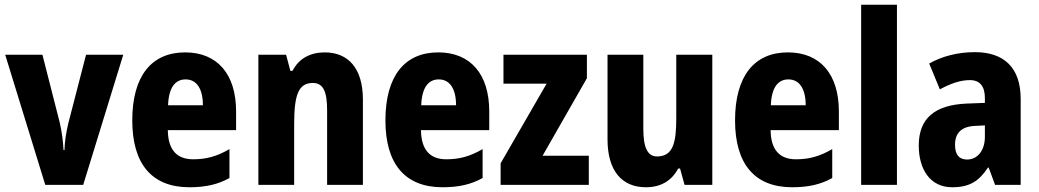

<svg xmlns="http://www.w3.org/2000/svg" viewBox="-20 -780 4385 810"><path d="M171 0H331L500 -549H343L268 -259C258 -217 253 -181 252 -147H248C246 -186 241 -223 232 -263L159 -549H2Z M761 -559C619 -559 538 -459 538 -272C538 -89 620 10 779 10C847 10 900 -2 948 -29V-151C895 -120 850 -108 795 -108C725 -108 689 -149 688 -231H976V-310C976 -467 897 -559 761 -559ZM763 -445C810 -445 836 -405 836 -336H689C692 -415 722 -445 763 -445Z M1350 -559C1290 -559 1241 -534 1214 -481H1205L1187 -549H1070V0H1221V-256C1221 -380 1239 -430 1300 -430C1345 -430 1360 -391 1360 -315V0H1511V-360C1511 -492 1449 -559 1350 -559Z M1829 -559C1687 -559 1606 -459 1606 -272C1606 -89 1688 10 1847 10C1915 10 1968 -2 2016 -29V-151C1963 -120 1918 -108 1863 -108C1793 -108 1757 -149 1756 -231H2044V-310C2044 -467 1965 -559 1829 -559ZM1831 -445C1878 -445 1904 -405 1904 -336H1757C1760 -415 1790 -445 1831 -445Z M2464 0V-123H2269L2456 -450V-549H2104V-427H2286L2092 -91V0Z M2985 -549H2833V-281C2833 -179 2820 -120 2752 -120C2711 -120 2694 -159 2694 -237V-549H2543V-192C2543 -60 2603 10 2705 10C2766 10 2813 -16 2841 -69H2849L2868 0H2985Z M3304 -559C3162 -559 3081 -459 3081 -272C3081 -89 3163 10 3322 10C3390 10 3443 -2 3491 -29V-151C3438 -120 3393 -108 3338 -108C3268 -108 3232 -149 3231 -231H3519V-310C3519 -467 3440 -559 3304 -559ZM3306 -445C3353 -445 3379 -405 3379 -336H3232C3235 -415 3265 -445 3306 -445Z M3764 0V-760H3613V0Z M4093 -560C4021 -560 3955 -543 3900 -512L3945 -403C3993 -429 4033 -442 4072 -442C4114 -442 4135 -416 4135 -366V-346L4057 -343C3926 -337 3856 -283 3856 -166C3856 -67 3903 10 3997 10C4071 10 4110 -16 4148 -73H4151L4178 0H4286V-363C4286 -495 4215 -560 4093 -560ZM4096 -249 4135 -251V-203C4135 -144 4103 -107 4060 -107C4028 -107 4009 -125 4009 -169C4009 -218 4035 -247 4096 -249Z"/></svg>

Font: Noto Sans Sinhala UI Condensed ExtraBold
Style: Regular
Weight: 800
Width: 3
Designer: Jelle Bosma - Monotype Design Team
Foundry: Monotype Imaging Inc.
Version: Version 2.006